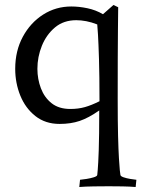

<svg xmlns="http://www.w3.org/2000/svg" viewBox="-20 -487 576 770"><path d="M393 -430 435 -467 454 -458Q454 -458 453 -366.5Q452 -275 452 -89Q452 1 453.5 58Q455 115 457 148Q459 181 460.5 195.5Q462 210 463 215Q464 220 475.5 224Q487 228 502 230.5Q517 233 527 234L524 263Q500 261 471 260.5Q442 260 416 260Q391 260 356.5 260.5Q322 261 298 263L301 234Q312 233 327.5 230.5Q343 228 356 224Q369 220 370 215Q370 215 372 193.5Q374 172 376 115.5Q378 59 378 -44Q335 -14 299.5 -2Q264 10 219 10Q162 10 122 -21.5Q82 -53 61.5 -103.5Q41 -154 41 -211Q41 -283 71.5 -339.5Q102 -396 153 -428.5Q204 -461 266 -461Q297 -461 330.5 -454Q364 -447 393 -430ZM379 -81Q379 -185 377 -249.5Q375 -314 373 -347.5Q371 -381 370 -389Q347 -398 326 -402Q305 -406 286 -406Q235 -406 200.5 -377Q166 -348 148 -303.5Q130 -259 130 -211Q130 -170 144 -133Q158 -96 187 -73Q216 -50 262 -50Q294 -50 320.5 -57.5Q347 -65 379 -81Z"/></svg>

Font: Average
Style: Regular
Weight: 400
Designer: Eduardo Tunni
Foundry: Eduardo Rodriguez Tunni
Version: Version 1.003; ttfautohint (v1.8.4.7-5d5b)